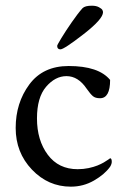

<svg xmlns="http://www.w3.org/2000/svg" viewBox="-20 -662 436 687"><path d="M225.6 -425.8Q333 -425.8 374 -376Q374 -310.5 337.9 -310.5Q321.3 -310.5 312.5 -317.9Q303.7 -325.2 290 -344.7Q259.8 -389.6 217.8 -389.6Q177.7 -389.6 145 -351.6Q112.3 -313.5 112.3 -238.3Q112.3 -160.2 150.9 -108.4Q189.5 -56.6 257.8 -56.6Q278.3 -56.6 296.9 -60.5Q315.4 -64.5 328.6 -69.8Q341.8 -75.2 351.1 -80.6Q360.4 -85.9 367.2 -90.8L374 -95.7Q379.9 -95.7 379.9 -83Q379.9 -75.2 374 -65.4Q354.5 -38.1 316.4 -16.1Q278.3 5.9 233.4 5.9Q152.3 5.9 94.2 -55.2Q36.1 -116.2 36.1 -204.1Q36.1 -293.9 85 -359.9Q133.8 -425.8 225.6 -425.8ZM308.6 -641.6Q324.2 -641.6 334 -636.2Q343.8 -630.9 346.2 -626.5Q348.6 -622.1 348.6 -618.2Q348.6 -593.8 278.8 -539.6Q209 -485.4 196.3 -485.4Q184.6 -485.4 184.6 -498Q184.6 -501 199.7 -525.9Q214.8 -550.8 236.8 -582.5Q258.8 -614.3 275.4 -632.8Q284.2 -641.6 308.6 -641.6Z"/></svg>

Font: Crimson Text
Style: Regular
Weight: 400
Version: Version 0.13